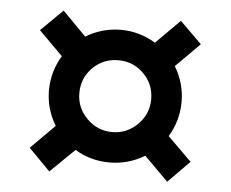

<svg xmlns="http://www.w3.org/2000/svg" viewBox="-43 -606 748 623"><g transform="rotate(5 331.0 -294.0)"><path d="M218 -109 139 -32 69 -103 147 -181Q115 -234 115 -294Q115 -355 147 -408L69 -486L140 -556L217 -478Q270 -510 331 -510Q391 -510 444 -478L522 -556L593 -486L515 -408Q547 -355 547 -294Q547 -233 515 -180L593 -103L523 -32L445 -110Q392 -78 331 -78Q269 -78 218 -109ZM331 -177Q379 -177 413.5 -211.5Q448 -246 448 -294Q448 -343 414 -377Q380 -411 331 -411Q282 -411 248 -377Q214 -343 214 -294Q214 -246 248.5 -211.5Q283 -177 331 -177Z"/></g></svg>

Font: MedMera Sans Semibold
Style: Regular
Weight: 600
Designer: Kasper Nordkvist
Foundry: UNCUT.wtf
Version: Version 1.300